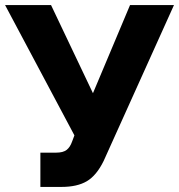

<svg xmlns="http://www.w3.org/2000/svg" viewBox="-27 -730 705 756"><path d="M132 6V-129H195Q221 -129 235 -139.5Q249 -150 257 -173L266 -197L-7 -710H174L339 -363L485 -710H658L381 -96Q353 -39 315 -16.5Q277 6 215 6Z"/></svg>

Font: Raleway ExtraBold
Style: Regular
Weight: 800
Designer: Matt McInerney, Pablo Impallari, Rodrigo Fuenzalida
Foundry: Matt McInerney, Pablo Impallari, Rodrigo Fuenzalida
Version: Version 4.026